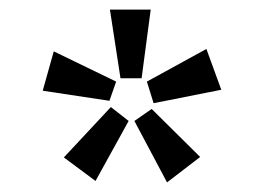

<svg xmlns="http://www.w3.org/2000/svg" viewBox="-20 -753 550 400"><path d="M209 -733H294L275 -590H231ZM286 -583 410 -651 441 -566 300 -538ZM92 -646 222 -583 208 -543 69 -564ZM211 -530 248 -501 179 -376 113 -425ZM260 -501 296 -526 397 -426 328 -373Z"/></svg>

Font: Rosario Light Medium
Style: Regular
Weight: 500
Version: Version 1.101; ttfautohint (v1.8.1.43-b0c9)